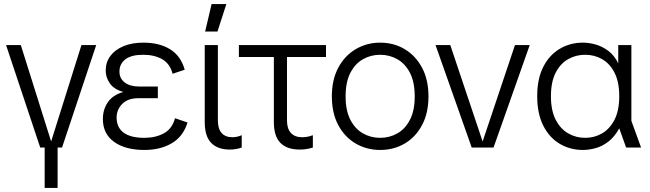

<svg xmlns="http://www.w3.org/2000/svg" viewBox="-20 -730 3217 950"><path d="M179 0 10 -507H83L233 -30L383 -507H456L287 0ZM201 200V-8H265V200Z M695 12Q600 12 544.5 -28Q489 -68 489 -141Q489 -188 513.5 -224Q538 -260 590 -275Q544 -288 523.5 -317.5Q503 -347 503 -381Q503 -422 526 -453Q549 -484 591 -501.5Q633 -519 689 -519Q769 -519 822 -486Q875 -453 894 -385L834 -365Q821 -415 782.5 -437Q744 -459 688 -459Q630 -459 600.5 -436.5Q571 -414 571 -376Q571 -342 597 -322Q623 -302 667 -302H761V-244H664Q612 -244 584.5 -215.5Q557 -187 557 -149Q557 -99 592 -73.5Q627 -48 694 -48Q750 -48 791 -70.5Q832 -93 846 -145L908 -124Q886 -54 829.5 -21Q773 12 695 12Z M1117 10Q1057 10 1025 -23Q993 -56 993 -126V-507H1058V-134Q1058 -93 1076.5 -72Q1095 -51 1130 -51Q1139 -51 1150.5 -53Q1162 -55 1176 -61V0Q1162 5 1147.5 7.5Q1133 10 1117 10ZM995 -574 1027 -710H1100L1056 -574Z M1463 10Q1400 10 1367.5 -23Q1335 -56 1335 -126V-475H1400V-134Q1400 -93 1419.5 -72Q1439 -51 1475 -51Q1486 -51 1499 -53Q1512 -55 1528 -61V0Q1512 5 1496.5 7.5Q1481 10 1463 10ZM1162 -448V-507H1593V-448Z M1861 12Q1795 12 1740.5 -19.5Q1686 -51 1654 -110.5Q1622 -170 1622 -253Q1622 -336 1654 -395.5Q1686 -455 1740.5 -487Q1795 -519 1861 -519Q1928 -519 1982 -487Q2036 -455 2068 -395.5Q2100 -336 2100 -253Q2100 -170 2068 -110.5Q2036 -51 1982 -19.5Q1928 12 1861 12ZM1861 -48Q1907 -48 1946 -70Q1985 -92 2008.5 -137.5Q2032 -183 2032 -253Q2032 -324 2008.5 -369.5Q1985 -415 1946 -437Q1907 -459 1861 -459Q1815 -459 1776 -437Q1737 -415 1713.5 -369.5Q1690 -324 1690 -253Q1690 -183 1713.5 -137.5Q1737 -92 1776 -70Q1815 -48 1861 -48Z M2314 0 2135 -507H2208L2368 -30L2528 -507H2601L2422 0Z M2864 12Q2801 12 2749.5 -18.5Q2698 -49 2668 -108.5Q2638 -168 2638 -254Q2638 -340 2668 -399Q2698 -458 2749.5 -488.5Q2801 -519 2864 -519Q2894 -519 2926.5 -510Q2959 -501 2989 -479Q3019 -457 3039 -417V-507H3104V-132L3152 0H3078L3044 -95Q3021 -53 2990.5 -29.5Q2960 -6 2927 3Q2894 12 2864 12ZM2875 -48Q2921 -48 2959 -70Q2997 -92 3020.5 -137.5Q3044 -183 3044 -254Q3044 -325 3020.5 -370.5Q2997 -416 2959 -437.5Q2921 -459 2875 -459Q2830 -459 2791.5 -437.5Q2753 -416 2729.5 -370.5Q2706 -325 2706 -254Q2706 -183 2729.5 -137.5Q2753 -92 2791.5 -70Q2830 -48 2875 -48Z"/></svg>

Font: TikTok Sans Light
Style: Regular
Weight: 300
Version: Version 4.000